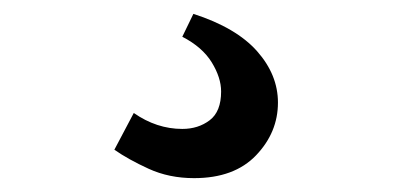

<svg xmlns="http://www.w3.org/2000/svg" viewBox="-20 -47 568 277"><path d="M260 210Q224 210 194.5 196.5Q165 183 145 169L173 116Q206 139 243 139Q266 139 282.5 126.5Q299 114 299 85Q299 65 285.5 43Q272 21 243 6L259 -27Q321 -7 351 27Q381 61 381 101Q381 144 349.5 177Q318 210 260 210Z"/></svg>

Font: Orienta
Style: Regular
Weight: 400
Designer: Eduardo Rodriguez Tunni
Foundry: Eduardo Rodriguez Tunni
Version: Version 1.002; ttfautohint (v1.8.4.7-5d5b);gftools[0.9.23]